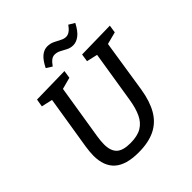

<svg xmlns="http://www.w3.org/2000/svg" viewBox="-236 -1061 1238 1238"><g transform="rotate(-45 383.5 -442.0)"><path d="M320 10Q207 10 153 -38Q99 -86 99 -182Q99 -200 101 -219.5Q103 -239 106 -260L167 -639L177 -622L89 -642L98 -695L353 -700L345 -647L252 -622L267 -639L205 -253Q202 -234 200.5 -216.5Q199 -199 199 -185Q199 -126 228 -98Q257 -70 325 -70Q390 -70 428.5 -93Q467 -116 488 -161.5Q509 -207 519 -271L578 -639L589 -622L501 -642L509 -695L767 -700L759 -647L663 -622L677 -639L619 -265Q604 -172 568.5 -111Q533 -50 472 -20Q411 10 320 10ZM320 -774 281 -799Q306 -849 332 -870Q358 -891 387 -891Q413 -891 435.5 -880.5Q458 -870 478 -859Q498 -848 517 -848Q550 -848 582 -894L622 -870Q596 -820 568 -798.5Q540 -777 511 -777Q486 -777 465 -788Q444 -799 424.5 -809.5Q405 -820 383 -820Q367 -820 352.5 -809.5Q338 -799 320 -774Z"/></g></svg>

Font: Bitter Thin Medium
Style: Italic
Weight: 500
Italic angle: -9°
Version: Version 3.021